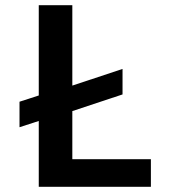

<svg xmlns="http://www.w3.org/2000/svg" viewBox="-20 -718 680 738"><path d="M560 0H129V-253L55 -229V-327L129 -351V-698H258V-389L451 -453V-355L258 -291V-106H560Z"/></svg>

Font: Writer SemiBold
Style: Regular
Weight: 600
Monospace: yes
Designer: Mike Abbink, Paul van der Laan, Pieter van Rosmalen
Foundry: Bold Monday
Version: Version 2.001 2020